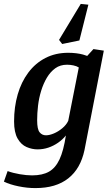

<svg xmlns="http://www.w3.org/2000/svg" viewBox="-38 -781 570 982"><path d="M143 181Q101 181 57 172Q13 163 -18 148L1 94Q28 104 63 110Q98 116 126 116Q179 116 212.5 97Q246 78 266.5 34Q287 -10 299 -88Q282 -67 259 -51Q236 -35 209.5 -26Q183 -17 154 -17Q126 -17 98 -29Q70 -41 52 -72.5Q34 -104 34 -160Q34 -234 52.5 -298Q71 -362 107 -410Q143 -458 194.5 -484.5Q246 -511 311 -511Q333 -511 352.5 -508.5Q372 -506 386.5 -502Q401 -498 408 -495L440 -530L493 -522L394 -13Q384 34 363.5 70Q343 106 311.5 131Q280 156 238 168.5Q196 181 143 181ZM197 -89Q215 -89 237.5 -98.5Q260 -108 280.5 -125Q301 -142 311 -163L365 -436Q354 -443 337.5 -446.5Q321 -450 305 -450Q270 -450 245 -432Q220 -414 202 -384Q184 -354 172.5 -316.5Q161 -279 156.5 -240Q152 -201 152 -166Q152 -120 164.5 -104.5Q177 -89 197 -89ZM280 -556 264 -577 375 -761 414 -757 368 -574Z"/></svg>

Font: Manuale SemiBold
Style: Italic
Weight: 600
Italic angle: -11°
Designer: Eduardo Tunni / Pablo Cosgaya
Foundry: Eduardo Tunni / Pablo Cosgaya
Version: Version 1.002